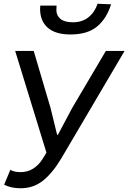

<svg xmlns="http://www.w3.org/2000/svg" viewBox="-20 -992 685 1025"><path d="M2 -6 35 -85Q58 -73 89 -73Q127 -73 156.5 -91.5Q186 -110 205 -140L228 -177L61 -720H160L250 -415L285 -272H289L365 -415L545 -720H645L307 -146Q261 -69 210 -28Q159 13 90 13Q39 13 2 -6ZM194 -945 195 -962H282L281 -938Q281 -909 303 -891Q325 -873 369 -873Q419 -873 452.5 -900Q486 -927 501 -972L573 -969Q550 -894 499 -851Q448 -808 356 -808Q276 -808 235 -844Q194 -880 194 -945Z"/></svg>

Font: Nebula Sans Medium
Style: Regular
Weight: 500
Italic angle: -9°
Designer: Paul D. Hunt for Adobe (as Source Sans)
Foundry: Nebula Entertainment & Broadcasting LLC
Version: Version 1.010